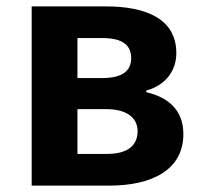

<svg xmlns="http://www.w3.org/2000/svg" viewBox="-20 -580 633 600"><path d="M79 0H323C451 0 553 -47 553 -161C553 -237 505 -276 437 -292V-297C501 -315 531 -362 531 -414C531 -522 435 -560 311 -560H79ZM222 -336V-461H301C364 -461 390 -438 390 -398C390 -360 364 -336 299 -336ZM222 -99V-239H311C379 -239 410 -210 410 -170C410 -127 381 -99 314 -99Z"/></svg>

Font: Noto Sans Mono CJK JP Bold
Style: Regular
Weight: 700
Designer: Ryoko NISHIZUKA (kana & ideographs); Paul D. Hunt (Latin, Greek & Cyrillic); Wenlong ZHANG (bopomofo); Sandoll Communica
Foundry: Adobe Systems Incorporated
Version: Version 1.004;PS 1.004;hotconv 1.0.82;makeotf.lib2.5.63406